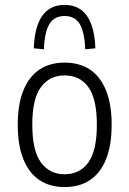

<svg xmlns="http://www.w3.org/2000/svg" viewBox="-20 -751 524 779"><path d="M242 8Q183 8 140.5 -20Q98 -48 75 -104.5Q52 -161 52 -245Q52 -328 75 -384.5Q98 -441 140.5 -469Q183 -497 242 -497Q302 -497 344.5 -469Q387 -441 410 -384.5Q433 -328 433 -245Q433 -161 410 -104.5Q387 -48 344.5 -20Q302 8 242 8ZM242 -44Q304 -44 338.5 -92Q373 -140 373 -245Q373 -350 338.5 -397.5Q304 -445 242 -445Q181 -445 146 -397.5Q111 -350 111 -245Q111 -140 146 -92Q181 -44 242 -44ZM158 -551 117 -555Q119 -613 133.5 -652Q148 -691 175 -711Q202 -731 242 -731Q282 -731 309 -711Q336 -691 350.5 -652Q365 -613 367 -555L326 -551Q323 -621 303.5 -653.5Q284 -686 242 -686Q200 -686 180.5 -653.5Q161 -621 158 -551Z"/></svg>

Font: Nunito Sans 10pt Condensed Light
Style: Regular
Weight: 300
Width: 3
Designer: Vernon Adams
Foundry: Vernon Adams
Version: Version 3.101;gftools[0.9.27]